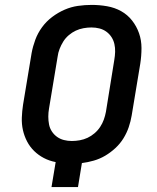

<svg xmlns="http://www.w3.org/2000/svg" viewBox="-20 -763 640 783"><path d="M190 0 207 -102Q181 -107 159 -118.5Q137 -130 119.5 -147Q102 -164 90.5 -186Q79 -208 73.5 -232.5Q68 -257 69 -283.5Q70 -310 74 -336L109 -547Q114 -574 124 -601Q134 -628 151.5 -652Q169 -676 193 -694Q217 -712 243.5 -723.5Q270 -735 298 -739Q326 -743 354 -743Q386 -743 417 -737.5Q448 -732 474 -717.5Q500 -703 518.5 -679.5Q537 -656 547 -627.5Q557 -599 557 -567Q557 -535 552 -503L517 -292Q513 -268 505 -244.5Q497 -221 483.5 -199Q470 -177 450.5 -159Q431 -141 409 -128Q387 -115 362.5 -108Q338 -101 314 -98L298 0ZM273 -188Q289 -188 305.5 -191Q322 -194 337 -201Q352 -208 365.5 -219.5Q379 -231 388.5 -245.5Q398 -260 403.5 -275.5Q409 -291 412 -307L446 -518Q449 -535 449.5 -551.5Q450 -568 446.5 -583.5Q443 -599 434.5 -612Q426 -625 413.5 -634Q401 -643 385.5 -647Q370 -651 353 -651Q337 -651 320.5 -648Q304 -645 289 -638Q274 -631 260.5 -619.5Q247 -608 238 -593.5Q229 -579 223 -563.5Q217 -548 215 -532L180 -321Q177 -304 177 -287.5Q177 -271 180 -255.5Q183 -240 191.5 -227Q200 -214 212.5 -205Q225 -196 240.5 -192Q256 -188 273 -188Z"/></svg>

Font: Iosevka Aile Semibold Oblique
Style: Regular
Weight: 600
Italic angle: -9°
Designer: Belleve Invis
Foundry: Belleve Invis
Version: Version 31.1.0; ttfautohint (v1.8.4)